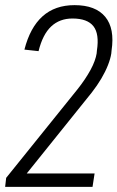

<svg xmlns="http://www.w3.org/2000/svg" viewBox="-26 -727 457 747"><path d="M-2 -35 275 -379Q291 -399 304 -418.5Q317 -438 326.5 -455.5Q336 -473 342 -489.5Q348 -506 350 -519L351 -530Q361 -595 337.5 -625Q314 -655 256 -655Q206 -655 173 -624Q140 -593 124 -528L69 -534Q91 -620 139.5 -663.5Q188 -707 264 -707Q346 -707 383.5 -661.5Q421 -616 408 -530L407 -519Q404 -499 394 -473.5Q384 -448 368 -421Q352 -394 331 -367L45 -11L39 -52H342L334 0H-6Z"/></svg>

Font: Pathway Extreme Condensed Thin
Style: Italic
Weight: 250
Width: 3
Italic angle: -8°
Version: Version 1.001;gftools[0.9.26]